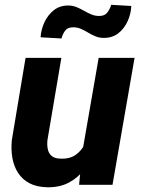

<svg xmlns="http://www.w3.org/2000/svg" viewBox="-20 -769 585 799"><path d="M322.3 -135.3 390.6 -528.3H540L448.2 0H309.1ZM353 -235.8 394 -236.8Q388.7 -191.4 373.8 -146.7Q358.9 -102.1 332.8 -66.4Q306.6 -30.8 267.8 -9.8Q229 11.2 176.3 10.3Q132.8 9.3 103 -6.3Q73.2 -22 55.4 -49.3Q37.6 -76.7 31.5 -111.8Q25.4 -147 29.3 -186.5L86.4 -528.3H235.4L177.2 -184.6Q175.8 -169.4 177.5 -155.8Q179.2 -142.1 185.1 -131.8Q190.9 -121.6 201.9 -115.5Q212.9 -109.4 230.5 -108.9Q270 -106.9 295.2 -124.8Q320.3 -142.6 334.2 -172.1Q348.1 -201.7 353 -235.8ZM442.9 -749 526.4 -744.1Q524.9 -711.4 511.2 -680.9Q497.6 -650.4 472.4 -630.6Q447.3 -610.8 410.6 -611.3Q392.6 -611.3 376.5 -618.2Q360.4 -625 345.5 -634Q330.6 -643.1 314.9 -649.7Q299.3 -656.2 281.7 -655.3Q260.7 -654.8 250.7 -640.9Q240.7 -627 235.8 -608.9L148.9 -613.8Q150.9 -646 165 -676.5Q179.2 -707 204.3 -726.8Q229.5 -746.6 266.1 -746.1Q283.7 -745.6 299.6 -739Q315.4 -732.4 330.6 -723.6Q345.7 -714.8 361.3 -708.5Q377 -702.1 395 -702.6Q416 -703.1 426.5 -716.8Q437 -730.5 442.9 -749Z"/></svg>

Font: Roboto ExtraBold
Style: Italic
Weight: 800
Designer: Christian Robertson
Foundry: Google
Version: Version 3.009; 2024